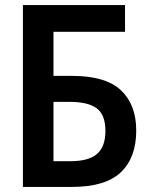

<svg xmlns="http://www.w3.org/2000/svg" viewBox="-20 -734 603 754"><path d="M70 0V-714H471V-609H190V-436H263Q395 -436 455 -379.5Q515 -323 515 -221Q515 -115 454.5 -57.5Q394 0 264 0ZM190 -101H257Q328 -101 361 -129.5Q394 -158 394 -220Q394 -283 360 -308.5Q326 -334 253 -334H190Z"/></svg>

Font: Noto Sans Mono SemiCondensed SemiBold
Style: Regular
Weight: 600
Width: 4
Designer: Monotype Design Team
Foundry: Monotype Imaging Inc.
Version: Version 2.014; ttfautohint (v1.8.4.7-5d5b)